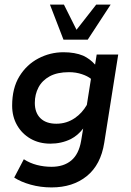

<svg xmlns="http://www.w3.org/2000/svg" viewBox="-20 -637 573 838"><path d="M205 181Q157 181 114 169Q71 157 42 138L84 58Q110 75 141 83Q172 91 205 91Q258 91 291 63.5Q324 36 334 -22L343 -76Q320 -46 289 -30Q248 -10 200 -10Q151 -10 113.5 -31.5Q76 -53 54.5 -90.5Q33 -128 33 -176Q33 -252 64.5 -303.5Q96 -355 147.5 -382Q199 -409 257 -409Q307 -409 343 -394Q373 -380 395 -355L402 -399H496L435 -14Q420 82 359 131.5Q298 181 205 181ZM226 -97Q271 -97 307 -122Q338 -143 359 -179L377 -293Q362 -305 338 -313Q312 -322 281 -322Q230 -322 197 -304Q164 -286 148 -255.5Q132 -225 132 -188Q132 -145 156.5 -121Q181 -97 226 -97ZM257 -464 198 -617H259L314 -507L400 -617H463L363 -464Z"/></svg>

Font: Rokkitt SemiBold SemiBold
Style: Italic
Weight: 600
Italic angle: -9°
Version: Version 3.103